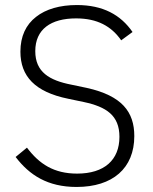

<svg xmlns="http://www.w3.org/2000/svg" viewBox="-20 -730 608 762"><path d="M284 12C169 12 97 -35 42 -107L87 -144C136 -79 194 -41 286 -41C394 -41 454 -95 454 -187C454 -272 402 -306 313 -325L251 -338C118 -365 61 -428 61 -525C61 -586 83 -632 123 -663C162 -694 218 -710 285 -710C389 -710 459 -671 506 -603L461 -570C422 -626 366 -657 282 -657C182 -657 120 -614 120 -527C120 -444 176 -411 263 -394L325 -381C464 -350 513 -286 513 -190C513 -62 427 12 284 12Z"/></svg>

Font: Plexus Sans Light
Style: Regular
Weight: 300
Version: Version 2.001;PS 002.001;hotconv 1.0.70;makeotf.lib2.5.58329